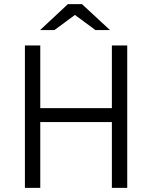

<svg xmlns="http://www.w3.org/2000/svg" viewBox="-20 -905 733 925"><path d="M519 -317H174V0H100V-686H174V-384H519V-686H593V0H519ZM341 -833 242 -760H173L307 -885H375L510 -760H440Z"/></svg>

Font: Chivo Light
Style: Regular
Weight: 300
Designer: Hector Gatti
Foundry: Omnibus-Type
Version: Version 1.007